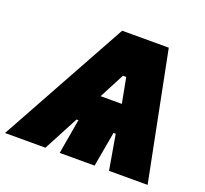

<svg xmlns="http://www.w3.org/2000/svg" viewBox="-178 -844 1056 987"><g transform="rotate(20 350.0 -350.0)"><path d="M-57 0H164L265 -191H275L242 0H433L467 -191H479L512 0H723L584 -700H329ZM340 -346 412 -484H430L456 -346Z"/></g></svg>

Font: Fixel Text 20240404 Black
Style: Italic
Weight: 900
Width: 4
Italic angle: -10°
Designer: AlfaBravo + MacPaw
Foundry: Kyrylo Tkachov, Marchela Mozhyna, Serhii Makarenko, Maria Weinstein, Zakhar Kryvoshyya
Version: Version 1.211;Glyphs 3.2 (3225)